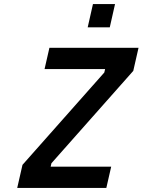

<svg xmlns="http://www.w3.org/2000/svg" viewBox="-20 -928 704 948"><path d="M224 -692H664L638 -578L234 -122L230 -105H529L505 0H65L91 -114L495 -570L499 -587H200ZM439 -908H548L522 -793H413Z"/></svg>

Font: Panefresco 750wt
Style: Italic
Weight: 750
Foundry: Campivisivi & Chank Co
Version: Version 1.000